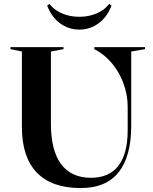

<svg xmlns="http://www.w3.org/2000/svg" viewBox="-20 -947 776 973"><path d="M389 6Q242 6 166.5 -72.5Q91 -151 91 -303V-686L33 -698V-708H302V-698L238 -686V-320Q238 -185 289.5 -115.5Q341 -46 441 -46Q533 -46 580 -107Q627 -168 627 -285V-405Q627 -451 615 -495Q603 -539 581 -577.5Q559 -616 528 -647Q497 -678 458 -698V-708H715V-698L645 -686V-310Q645 -155 581.5 -74.5Q518 6 389 6ZM382 -797Q327 -797 283.5 -829.5Q240 -862 219 -919L231 -927Q247 -906 269.5 -892Q292 -878 320.5 -870Q349 -862 382 -862Q415 -862 443.5 -870Q472 -878 494.5 -892Q517 -906 533 -927L545 -919Q524 -862 480.5 -829.5Q437 -797 382 -797Z"/></svg>

Font: Kalnia Medium
Style: Regular
Weight: 500
Designer: Frida Medrano
Foundry: Frida Medrano
Version: Version 1.105